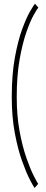

<svg xmlns="http://www.w3.org/2000/svg" viewBox="-20 -770 241 1004"><path d="M161 213Q155 205.5 136.2 169.5Q117.5 133.5 95.5 72.2Q73.5 11 57.5 -73.8Q41.5 -158.5 41.5 -263Q41.5 -380.5 57.8 -469.2Q74 -558 96.2 -618.2Q118.5 -678.5 137.8 -711.5Q157 -744.5 163 -750.5L180.5 -730.5Q173.5 -722.5 155.2 -689.8Q137 -657 117 -599Q97 -541 82.2 -457.2Q67.5 -373.5 67.5 -263Q67.5 -165 82.2 -85Q97 -5 117.5 54Q138 113 155.8 148Q173.5 183 179.5 191.5Z"/></svg>

Font: Imbue 48pt Light
Style: Regular
Weight: 300
Designer: Tyler Finck
Foundry: Etcetera Type Company
Version: Version 1.102